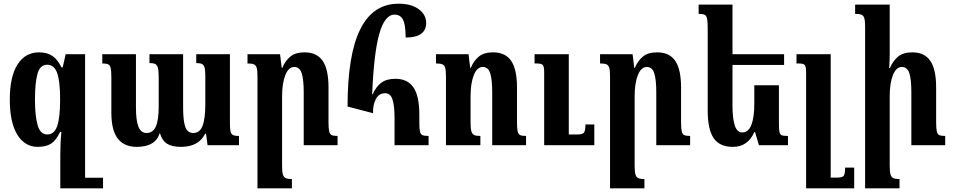

<svg xmlns="http://www.w3.org/2000/svg" viewBox="-20 -785 5153 1038"><path d="M537 176V233H400H306V51Q306 -14 312 -72H305Q284 -27 257 -9Q230 9 184 9Q114 9 73.5 -57Q33 -123 33 -247Q33 -370 74.5 -436Q116 -502 191 -502Q235 -502 263.5 -482.5Q292 -463 312 -421H319L335 -492H440V176ZM305 -246Q305 -346 289 -390.5Q273 -435 235 -435Q196 -435 182.5 -385.5Q169 -336 169 -246Q169 -158 183.5 -108Q198 -58 236 -58Q273 -58 289 -103Q305 -148 305 -246Z M1223 -492V-123Q1223 -90 1226 -75.5Q1229 -61 1239 -55.5Q1249 -50 1272 -50V0H1102L1094 -62H1089Q1054 9 958 9Q911 9 884 -7.5Q857 -24 845 -64H843Q820 9 719 9Q652 9 617 -35.5Q582 -80 582 -176V-366Q582 -401 578.5 -416.5Q575 -432 565 -437Q555 -442 533 -442V-492H715V-202Q715 -134 728.5 -100Q742 -66 772 -66Q807 -66 822.5 -101Q838 -136 838 -211V-368Q838 -402 833.5 -418Q829 -434 819 -439Q809 -444 788 -444V-492H970V-202Q970 -131 982 -98.5Q994 -66 1025 -66Q1060 -66 1075 -104.5Q1090 -143 1090 -223V-373Q1090 -405 1086 -419.5Q1082 -434 1072 -439Q1062 -444 1041 -444V-492Z M1805 0H1622V-286Q1622 -355 1611 -389Q1600 -423 1571 -423Q1540 -423 1522.5 -379Q1505 -335 1505 -264V112Q1505 144 1509.5 158.5Q1514 173 1524.5 178Q1535 183 1558 183V233H1372V-372Q1372 -403 1368 -417.5Q1364 -432 1353 -437Q1342 -442 1318 -442V-492H1494L1503 -418H1506Q1522 -456 1549.5 -479Q1577 -502 1627 -502Q1693 -502 1724.5 -456Q1756 -410 1756 -312V-125Q1756 -90 1759.5 -75Q1763 -60 1772.5 -55Q1782 -50 1805 -50Z M1859 -209Q1859 -490 1928 -627.5Q1997 -765 2135 -765Q2203 -765 2243.5 -735.5Q2284 -706 2284 -660Q2284 -622 2256 -602Q2228 -582 2173 -582Q2173 -650 2159 -678Q2145 -706 2113 -706Q2060 -706 2030.5 -602Q2001 -498 1992 -275H1995Q2012 -315 2040.5 -337Q2069 -359 2118 -359Q2183 -359 2215 -312.5Q2247 -266 2247 -166V-123Q2247 -89 2250.5 -74Q2254 -59 2264 -54.5Q2274 -50 2297 -50V0H2113V-146Q2113 -213 2102 -247Q2091 -281 2062 -281Q2028 -281 2011.5 -248.5Q1995 -216 1997 -173Z M2824 0H2641V-286Q2641 -356 2630 -389.5Q2619 -423 2590 -423Q2559 -423 2541.5 -379Q2524 -335 2524 -264V-121Q2524 -89 2528.5 -74.5Q2533 -60 2543.5 -55Q2554 -50 2577 -50V0H2391V-372Q2391 -403 2387 -417.5Q2383 -432 2372 -437Q2361 -442 2337 -442V-492H2513L2522 -418H2525Q2541 -456 2568.5 -479Q2596 -502 2646 -502Q2712 -502 2743.5 -456Q2775 -410 2775 -312V-125Q2775 -90 2778.5 -75Q2782 -60 2791.5 -55Q2801 -50 2824 -50ZM3193 0H2922V-394Q2922 -425 2914.5 -433.5Q2907 -442 2880 -442H2870V-492H3055V-58H3103Q3129 -58 3137 -68Q3145 -78 3145 -112H3193Z M3711 0H3528V-286Q3528 -355 3517 -389Q3506 -423 3477 -423Q3446 -423 3428.5 -379Q3411 -335 3411 -264V112Q3411 144 3415.5 158.5Q3420 173 3430.5 178Q3441 183 3464 183V233H3278V-372Q3278 -403 3274 -417.5Q3270 -432 3259 -437Q3248 -442 3224 -442V-492H3400L3409 -418H3412Q3428 -456 3455.5 -479Q3483 -502 3533 -502Q3599 -502 3630.5 -456Q3662 -410 3662 -312V-125Q3662 -90 3665.5 -75Q3669 -60 3678.5 -55Q3688 -50 3711 -50Z M4240 -50V0H4083L4062 -71H4058Q4023 9 3942 9Q3870 9 3838 -38.5Q3806 -86 3806 -189V-634Q3806 -670 3802.5 -685Q3799 -700 3789.5 -705Q3780 -710 3757 -710V-760H3940V-492H4219V-434H3940V-216Q3940 -144 3952.5 -106.5Q3965 -69 3993 -69Q4026 -69 4042 -109.5Q4058 -150 4058 -224V-324H4191V-119Q4191 -84 4194 -71Q4197 -58 4206 -54Q4215 -50 4240 -50Z M4598 233H4338V-394Q4338 -425 4330.5 -433.5Q4323 -442 4296 -442H4286V-492H4471V175H4507Q4534 175 4541.5 165Q4549 155 4549 121H4598Z M5090 0H4907V-286Q4907 -356 4896 -389.5Q4885 -423 4856 -423Q4825 -423 4807.5 -379.5Q4790 -336 4790 -264V112Q4790 144 4794.5 158.5Q4799 173 4809.5 178Q4820 183 4843 183V233H4657V-640Q4657 -671 4653 -685.5Q4649 -700 4638 -705Q4627 -710 4603 -710V-760H4790V-493Q4790 -453 4787 -417H4791Q4807 -455 4834.5 -478.5Q4862 -502 4912 -502Q4978 -502 5009.5 -456Q5041 -410 5041 -312V-125Q5041 -90 5044.5 -75Q5048 -60 5057.5 -55Q5067 -50 5090 -50Z"/></svg>

Font: Noto Serif Armenian SmBold Cond
Style: Regular
Weight: 600
Width: 3
Designer: Monotype Design team
Foundry: Monotype Imaging Inc.
Version: Version 1.000